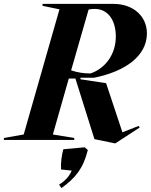

<svg xmlns="http://www.w3.org/2000/svg" viewBox="-74 -720 776 988"><path d="M519 18 645 -64 639 -72 556 -39 472 -292 340 -312V-320H410C570 -352 682 -432 682 -548C682 -637 611 -700 510 -700H145V-690L232 -672L48 -28L-54 -10V0H308V-10L198 -28L280 -316H314L412 -4ZM230 230 242 248C314 196 354 148 378 52L362 38L252 48C244 76 238 116 240 152L295 158C283 186 263 210 230 230ZM292 -358 382 -671C392 -673 403 -674 414 -674C480 -674 522 -618 522 -532C522 -444 472 -370 392 -342C357 -342 324 -347 292 -358Z"/></svg>

Font: Mazius Display Extra Italic
Style: Bold
Weight: 700
Italic angle: -17°
Designer: Alberto Casagrande & Collletttivo
Foundry: Collletttivo
Version: Version 2.000;Glyphs 3.2 (3217)